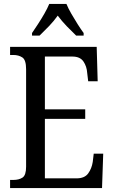

<svg xmlns="http://www.w3.org/2000/svg" viewBox="-20 -951 576 971"><path d="M31 0V-41H47Q76 -41 94 -53Q112 -65 112 -108V-601Q112 -648 93 -660.5Q74 -673 47 -673H31V-714H469L474 -540H426L421 -582Q419 -615 402 -640Q385 -665 346 -665H207V-398H411V-350H207V-49H367Q408 -49 426 -74Q444 -99 449 -132L454 -174H502L496 0ZM142 -784Q155 -803 172 -829Q189 -855 204.5 -882Q220 -909 229 -931H316Q325 -909 340.5 -882Q356 -855 372.5 -829Q389 -803 403 -784V-771H365Q342 -793 317 -819Q292 -845 272 -872Q253 -845 228 -819Q203 -793 180 -771H142Z"/></svg>

Font: Noto Serif Sinhala Condensed
Style: Regular
Weight: 400
Width: 3
Designer: Jelle Bosma - Monotype Design Team
Foundry: Monotype Imaging Inc.
Version: Version 2.007; ttfautohint (v1.8.4.7-5d5b)